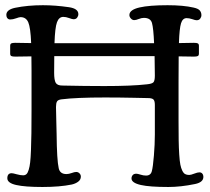

<svg xmlns="http://www.w3.org/2000/svg" viewBox="-20 -728 825 755"><path d="M104 -295.4V-450.7Q104 -489.3 103.5 -506.3Q58.6 -505.4 40 -505.4Q28.8 -505.4 24.4 -507.6Q20 -509.8 20 -517.6V-547.4Q20 -555.2 24.4 -557.4Q28.8 -559.6 40 -559.6Q57.6 -559.6 102.5 -558.6Q100.1 -619.1 91.3 -639.9Q82.5 -660.6 61 -660.6Q55.7 -660.6 43.2 -656Q30.8 -651.4 20 -651.4Q13.2 -651.4 9 -656.5Q4.9 -661.6 4.9 -669.4Q4.9 -689.9 39.1 -697.3Q88.9 -707.5 148.9 -707.5Q197.3 -707.5 251 -699.7Q288.1 -694.3 288.1 -672.4Q288.1 -665 283.4 -658.7Q278.8 -652.3 269 -652.3Q264.2 -652.3 251.7 -657Q239.3 -661.6 229 -661.6Q211.9 -661.6 204.1 -640.6Q196.3 -619.6 194.3 -558.1H585.9Q583.5 -616.2 577.6 -637.7Q571.8 -657.7 545.9 -657.7Q536.6 -657.7 525.6 -653.3Q514.6 -648.9 507.8 -648.9Q500.5 -648.9 494.6 -655.3Q488.8 -661.6 488.8 -668.9Q488.8 -689.5 528.8 -698.7Q566.9 -707.5 639.2 -707.5Q700.7 -707.5 741.2 -698.2Q759.3 -694.3 765.6 -686.8Q772 -679.2 772 -668.5Q772 -661.1 767.3 -654.8Q762.7 -648.4 752.9 -648.4Q748 -648.4 736.1 -652.6Q724.1 -656.7 713.9 -656.7Q698.2 -656.7 691.9 -636.5Q685.5 -616.2 683.6 -558.6Q725.6 -559.6 742.2 -559.6Q753.4 -559.6 757.8 -557.4Q762.2 -555.2 762.2 -547.4V-517.6Q762.2 -509.8 757.8 -507.6Q753.4 -505.4 742.2 -505.4Q725.6 -505.4 682.6 -506.3Q682.1 -478.5 682.1 -407.2V-252Q682.1 -205.1 682.6 -175.8Q683.1 -146.5 684.8 -120.4Q686.5 -94.2 689.2 -80.6Q691.9 -66.9 696.8 -56.9Q701.7 -46.9 708 -43.5Q714.4 -40 724.1 -40Q730.5 -40 743.7 -45.2Q756.8 -50.3 764.2 -50.3Q771.5 -50.3 775.6 -45.2Q779.8 -40 779.8 -32.7Q779.8 -11.2 747.1 -4.4Q690.4 7.3 642.1 7.3Q568.4 7.3 534.2 -0.5Q497.1 -8.8 497.1 -26.4Q497.1 -33.7 501.7 -39.3Q506.3 -44.9 516.1 -44.9Q521 -44.9 532.5 -41.3Q543.9 -37.6 554.2 -37.6Q572.8 -37.6 577.1 -55.2Q581.5 -71.3 585.2 -116.2Q588.9 -161.1 588.9 -198.7V-315.4Q588.9 -331.5 583.3 -336.9Q577.6 -342.3 562 -342.3Q560.1 -342.3 504.6 -343.5Q449.2 -344.7 393.1 -344.7Q279.3 -344.7 222.2 -337.4Q208.5 -335.9 204.3 -329.1Q200.2 -322.3 200.2 -307.1Q200.2 -291.5 201.4 -251Q202.6 -210.4 202.6 -201.2Q203.6 -98.1 210.9 -66.4Q215.8 -43.5 241.2 -43.5Q250.5 -43.5 261.7 -47.6Q272.9 -51.8 279.8 -51.8Q287.1 -51.8 292.5 -46.4Q297.9 -41 297.9 -33.7Q297.9 -21.5 287.6 -13.7Q277.3 -5.9 262.2 -2.4Q214.8 7.3 147 7.3Q78.1 7.3 43.9 -0.5Q8.8 -8.3 8.8 -26.9Q8.8 -46.9 25.9 -46.9Q30.8 -46.9 45.7 -42.7Q60.5 -38.6 70.8 -38.6Q78.6 -38.6 83.7 -43Q88.9 -47.4 92.8 -60.1Q96.7 -72.8 98.6 -89.6Q100.6 -106.4 101.8 -137.9Q103 -169.4 103.5 -204.6Q104 -239.7 104 -295.4ZM225.1 -391.6Q231 -391.6 252.7 -391.1Q274.4 -390.6 311.3 -390.1Q348.1 -389.6 390.1 -389.6Q498 -389.6 558.1 -396.5Q577.1 -398.4 583 -404.1Q588.9 -409.7 588.9 -430.7Q588.9 -457.5 587.9 -507.3H193.4Q192.9 -487.8 192.9 -441.9Q192.9 -413.1 199.2 -402.3Q205.6 -391.6 225.1 -391.6Z"/></svg>

Font: Cooper*
Style: Regular
Weight: 400
Designer: Owen Earl
Foundry: indestructible type*
Version: Version 0.001